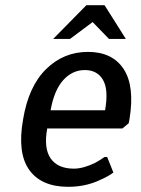

<svg xmlns="http://www.w3.org/2000/svg" viewBox="-20 -710 545 740"><path d="M185 -560 313 -690H383L465 -560H400L337 -625L250 -560ZM243 10Q139 10 92.5 -55.5Q46 -121 69 -250Q90 -377 157.5 -443.5Q225 -510 319 -510Q413 -510 456.5 -444Q500 -378 479 -250L476 -235L452 -215H162Q148 -138 175.5 -99Q203 -60 265 -60Q300 -60 346 -82Q368 -94 383 -105H393L417 -45Q397 -30 367 -17Q311 10 243 10ZM175 -285H385Q399 -364 377 -402Q355 -440 307 -440Q259 -440 224 -401.5Q189 -363 175 -285Z"/></svg>

Font: Scada
Style: Italic
Weight: 400
Italic angle: -10°
Designer: Jovanny Lemonad
Foundry: Jovanny Lemonad
Version: Version 4.100;PS 004.100;hotconv 1.0.88;makeotf.lib2.5.64775